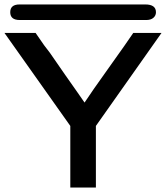

<svg xmlns="http://www.w3.org/2000/svg" viewBox="-25 -843 749 863"><path d="M63 -823H628Q676 -823 676 -788Q676 -773 664.5 -763Q653 -753 632 -753H64Q21 -753 21 -788Q21 -823 63 -823ZM-5 -695H135L173 -640Q178 -634 186 -623Q194 -612 199 -606Q232 -558 266.5 -508.5Q301 -459 321 -431Q341 -403 355 -382Q385 -428 465.5 -540.5Q546 -653 574 -695H701L406 -277V0H291V-277Z"/></svg>

Font: Coval
Style: Medium
Weight: 500
Foundry: Context Ltd
Version: Version 001.000